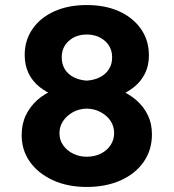

<svg xmlns="http://www.w3.org/2000/svg" viewBox="-20 -730 690 762"><path d="M324 12Q248 12 189.5 -15Q131 -42 98.5 -88Q66 -134 66 -194Q66 -238 82.5 -272.5Q99 -307 128 -333Q157 -359 197 -374H452Q492 -358 521.5 -332Q551 -306 567 -272.5Q583 -239 583 -197Q583 -135 550.5 -88Q518 -41 459.5 -14.5Q401 12 324 12ZM324 -108Q355 -108 379.5 -120Q404 -132 418.5 -153.5Q433 -175 433 -202Q433 -228 419.5 -249Q406 -270 381.5 -284Q357 -298 324 -299Q292 -298 268 -284Q244 -270 230 -249Q216 -228 216 -201Q216 -174 231 -153Q246 -132 270.5 -120Q295 -108 324 -108ZM324 -410Q354 -412 376.5 -423.5Q399 -435 412 -455Q425 -475 425 -502Q425 -543 396 -568Q367 -593 324 -593Q282 -593 253.5 -568Q225 -543 225 -502Q225 -475 237.5 -455Q250 -435 272.5 -423.5Q295 -412 324 -410ZM204 -347Q166 -362 137.5 -384.5Q109 -407 93.5 -439Q78 -471 78 -512Q78 -570 109 -615Q140 -660 195.5 -685Q251 -710 324 -710Q398 -710 453 -685Q508 -660 539.5 -615Q571 -570 571 -510Q571 -470 555.5 -438.5Q540 -407 512 -384.5Q484 -362 446 -347Z"/></svg>

Font: Azeret Mono Thin SemiBold
Style: Regular
Weight: 600
Version: Version 1.002